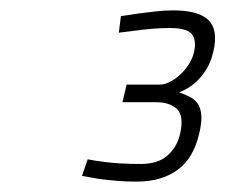

<svg xmlns="http://www.w3.org/2000/svg" viewBox="-20 -819 434 370"><path d="M213 -788Q229 -790 247 -793Q262 -795 279.5 -797Q297 -799 314 -799Q363 -799 382 -780Q401 -761 391 -719Q386 -698 376.5 -683.5Q367 -669 356.5 -660Q346 -651 337 -646.5Q328 -642 325 -641Q337 -637 346.5 -632Q356 -627 361.5 -618.5Q367 -610 368 -596.5Q369 -583 364 -562Q353 -514 322 -491.5Q291 -469 243 -469Q224 -469 205.5 -470.5Q187 -472 172 -474Q154 -477 138 -480L149 -512Q164 -509 181 -507Q195 -505 213.5 -504Q232 -503 251 -503Q284 -503 302.5 -519Q321 -535 327 -561Q335 -596 321 -609Q307 -622 281 -622H216L224 -656H289Q297 -656 307 -661Q317 -666 326.5 -674.5Q336 -683 343.5 -694.5Q351 -706 354 -719Q359 -742 349.5 -753.5Q340 -765 307 -765Q290 -765 272.5 -763.5Q255 -762 241 -760Q224 -758 209 -756L213 -788Z"/></svg>

Font: Panefresco 1wt
Style: Italic
Weight: 250
Version: Version 1.000